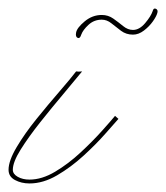

<svg xmlns="http://www.w3.org/2000/svg" viewBox="-89 -420 389 449"><path d="M89 -344Q91 -355 109 -370Q127 -385 149 -385Q164 -385 176 -376.5Q188 -368 199 -359Q210 -350 222 -350Q237 -350 250.5 -366Q264 -382 268 -394Q270 -402 275.5 -399.5Q281 -397 279 -390Q277 -382 268.5 -370Q260 -358 247.5 -348.5Q235 -339 222 -339Q206 -339 194 -348Q182 -357 171.5 -365.5Q161 -374 149 -374Q131 -374 118 -362Q105 -350 101 -339Q98 -329 92.5 -331.5Q87 -334 89 -344ZM89 -253Q94 -252 103 -253Q86 -232 59 -200Q32 -168 5 -134Q-22 -100 -40.5 -70.5Q-59 -41 -59 -23Q-59 -13 -47.5 -6.5Q-36 0 -20 0Q9 0 40 -18.5Q71 -37 99.5 -63.5Q128 -90 149.5 -114Q171 -138 180 -149L188 -142Q179 -132 157.5 -107.5Q136 -83 106.5 -56Q77 -29 44.5 -10Q12 9 -20 9Q-39 9 -54 1Q-69 -7 -69 -23Q-69 -44 -50 -76Q-31 -108 -3.5 -142Q24 -176 50 -206Q76 -236 89 -253Z"/></svg>

Font: Kapakana Light
Style: Regular
Weight: 300
Designer: Kyosuke Nagai
Version: Version 1.000